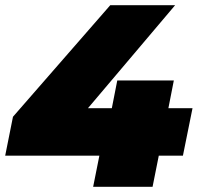

<svg xmlns="http://www.w3.org/2000/svg" viewBox="-28 -720 762 740"><path d="M677 -120H584L560 0H331L355 -120H-8L22 -270L397 -700H647L311 -303H403L424 -410H642L621 -303H714Z"/></svg>

Font: Montserrat Alternates Black
Style: Italic
Weight: 900
Italic angle: -11.3°
Designer: Julieta Ulanovsky
Foundry: Julieta Ulanovsky
Version: Version 7.200